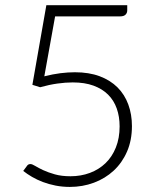

<svg xmlns="http://www.w3.org/2000/svg" viewBox="-20 -728 620 756"><path d="M481 -687Q481 -677 474.2 -670.2Q467.5 -663.5 453 -663.5H197L154.5 -427.5Q188 -436 218 -439.8Q248 -443.5 275 -443.5Q330.5 -443.5 372.5 -427.8Q414.5 -412 442.8 -383.8Q471 -355.5 485.2 -316.5Q499.5 -277.5 499.5 -231.5Q499.5 -175.5 480.2 -131.2Q461 -87 427.5 -56Q394 -25 349.5 -8.5Q305 8 255 8Q226 8 199.2 2.8Q172.5 -2.5 149.2 -11.2Q126 -20 106.2 -31.5Q86.5 -43 71.5 -55L86 -74.5Q90.5 -82 100 -82Q106.5 -82 118.8 -74.5Q131 -67 150.2 -58Q169.5 -49 196 -41.5Q222.5 -34 257.5 -34Q298.5 -34 334 -47.2Q369.5 -60.5 395.5 -85.5Q421.5 -110.5 436.2 -147.2Q451 -184 451 -230.5Q451 -268.5 439.8 -300.5Q428.5 -332.5 405.8 -355.2Q383 -378 348.2 -390.8Q313.5 -403.5 266.5 -403.5Q238 -403.5 206 -399Q174 -394.5 138 -384.5L107.5 -394L162.5 -707.5H481Z"/></svg>

Font: Lato Light
Style: Regular
Weight: 300
Designer: Lukasz Dziedzic
Foundry: tyPoland Lukasz Dziedzic
Version: Version 2.007; 2014-02-27